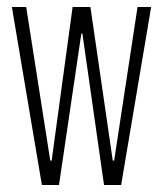

<svg xmlns="http://www.w3.org/2000/svg" viewBox="-20 -530 467 550"><path d="M100 0 14 -510H55L124 -70H128L188 -510H239L303 -70H307L374 -510H413L327 0H278L216 -434H213L149 0Z"/></svg>

Font: Saira Ultra Condensed ExLight
Style: Regular
Weight: 200
Width: 1
Designer: Hector Gatti with collaboration of the Omnibus-Type team
Foundry: Omnibus-Type
Version: Version 1.001; ttfautohint (v1.8)